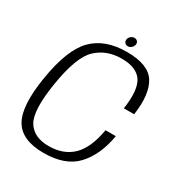

<svg xmlns="http://www.w3.org/2000/svg" viewBox="-180 -888 952 1017"><g transform="rotate(30 296.0 -379.5)"><path d="M234 4.5Q366 4.5 433 -67.2Q500 -139 521.5 -264H458.5Q438.5 -147 383.8 -93.8Q329 -40.5 239 -40.5Q147.5 -40.5 110.2 -101.8Q73 -163 101 -338.5Q130 -520.5 191 -578Q252 -635.5 344 -635.5Q434 -635.5 468.2 -585.5Q502.5 -535.5 484.5 -413H547.5Q566.5 -544 524.5 -612Q482.5 -680 350.5 -680Q216.5 -680 142.5 -604.5Q68.5 -529 38 -338.5Q8 -154 54 -74.8Q100 4.5 234 4.5ZM338 -708Q350 -708 359.2 -716.5Q368.5 -725 371 -736.5Q373 -748.5 366 -756.5Q359 -764.5 347.5 -764.5Q335.5 -764.5 326 -756.5Q316.5 -748.5 314 -736.5Q312 -724.5 319.2 -716.2Q326.5 -708 338 -708Z"/></g></svg>

Font: Anybody UltraCondensed Thin Light
Style: Italic
Weight: 300
Italic angle: -10°
Version: Version 1.111